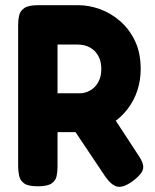

<svg xmlns="http://www.w3.org/2000/svg" viewBox="-20 -710 600 741"><path d="M126 9Q89 9 73.5 -2Q58 -13 54 -31Q50 -49 50 -68V-615Q50 -634 54 -651Q58 -668 74 -679Q90 -690 127 -690H282Q323 -690 365 -675Q407 -660 443 -629Q479 -598 501 -552Q523 -506 523 -443Q523 -401 510.5 -362Q498 -323 473 -290Q448 -257 412 -233.5Q376 -210 328 -200H202V-67Q202 -48 198.5 -30.5Q195 -13 179 -2Q163 9 126 9ZM491 -10Q454 16 431.5 10Q409 4 386 -29L222 -274L387 -305L510 -117Q527 -93 531.5 -76Q536 -59 526 -44Q516 -29 491 -10ZM202 -350H289Q302 -350 316.5 -355.5Q331 -361 343 -372Q355 -383 363 -401Q371 -419 371 -444Q371 -473 359.5 -494Q348 -515 327.5 -526.5Q307 -538 280 -538H202Z"/></svg>

Font: Fredoka SemiCondensed SemiBold
Style: Regular
Weight: 600
Width: 4
Designer: Ben Nathan
Foundry: Milena B. Brandão, Ben Nathan
Version: Version 2.001